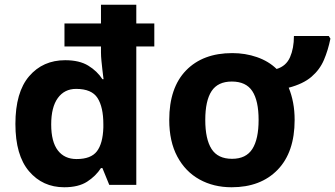

<svg xmlns="http://www.w3.org/2000/svg" viewBox="-20 -780 1414 810"><path d="M45 -257Q45 -391 103 -458.5Q161 -526 255 -526Q315 -526 352.5 -503Q390 -480 412 -446H417Q417 -445 415.5 -456.5Q414 -468 412 -485.5Q410 -503 408 -523Q406 -543 406 -559V-584H252V-681H406V-760H555V-681H631V-584H555V0H441L412 -71H406Q384 -37 347.5 -13.5Q311 10 251 10Q160 10 102.5 -57.5Q45 -125 45 -257ZM303 -109Q364 -109 389 -142Q414 -175 416 -242V-256Q416 -328 391.5 -366.5Q367 -405 301 -405Q252 -405 224 -366.5Q196 -328 196 -255Q196 -182 224 -145.5Q252 -109 303 -109Z M1223 -274Q1223 -138 1151.5 -64Q1080 10 957 10Q881 10 821.5 -23Q762 -56 728 -119.5Q694 -183 694 -274Q694 -410 765 -483Q836 -556 960 -556Q1015 -556 1064 -539Q1113 -522 1147 -489Q1187 -501 1203.5 -538.5Q1220 -576 1220 -628H1367L1374 -617Q1364 -568 1346.5 -527Q1329 -486 1294 -456Q1259 -426 1198 -410Q1210 -381 1216.5 -347Q1223 -313 1223 -274ZM846 -274Q846 -193 872.5 -151.5Q899 -110 959 -110Q1018 -110 1044.5 -151.5Q1071 -193 1071 -274Q1071 -355 1044.5 -395.5Q1018 -436 958 -436Q899 -436 872.5 -395.5Q846 -355 846 -274Z"/></svg>

Font: BC Sans
Style: Bold
Weight: 700
Designer: Monotype Design Team
Province of B.C.
Foundry: Monotype Imaging Inc.
Version: Version 2.000;GOOG;noto-source:20170915:90ef993387c0